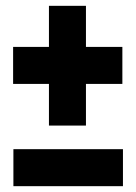

<svg xmlns="http://www.w3.org/2000/svg" viewBox="-20 -679 467 659"><path d="M26 -40V-167H402V-40ZM148 -248V-391H25V-518H148V-659H275V-518H400V-391H275V-248Z"/></svg>

Font: Stick No Bills ExtraLight ExtraBold
Style: Regular
Weight: 800
Version: Version 2.000